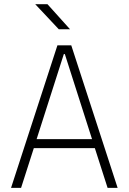

<svg xmlns="http://www.w3.org/2000/svg" viewBox="-20 -914 626 934"><path d="M33.7 0H82.5L144.5 -193.4H441.4L503.4 0H552.2L326.7 -693.4H259.3ZM158.2 -237.3 290.5 -650.9H295.4L427.7 -237.3ZM266.1 -771.5H320.8L210.9 -893.6H151.4Z"/></svg>

Font: Cascadia Mono PL ExtraLight
Style: Regular
Weight: 200
Monospace: yes
Designer: Aaron Bell
Foundry: Saja Typeworks
Version: Version 2404.023